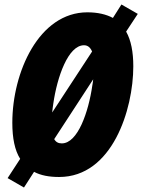

<svg xmlns="http://www.w3.org/2000/svg" viewBox="-20 -780 635 857"><path d="M87 57 132 -13C162 3 199 10 244 10C481 10 575 -291 575 -484C575 -548 565 -600 543 -639L595 -718L522 -760L484 -700C454 -716 416 -725 370 -725C154 -725 35 -458 35 -232C35 -163 46 -109 70 -71L14 15ZM213 -278C214 -291 216 -304 218 -318C235 -436 284 -578 355 -578C371 -578 383 -569 391 -550ZM256 -140C241 -140 230 -145 222 -159L396 -426C395 -417 394 -408 392 -398C375 -280 327 -140 256 -140Z"/></svg>

Font: Noto Sans UI Condensed Black
Style: Italic
Weight: 900
Width: 3
Italic angle: -192°
Designer: Monotype Design Team
Foundry: Monotype Imaging Inc.
Version: Version 1.901